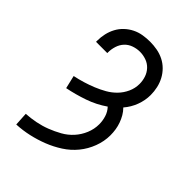

<svg xmlns="http://www.w3.org/2000/svg" viewBox="-221 -623 941 941"><g transform="rotate(45 250.0 -152.5)"><path d="M72 223 68 153Q101 151 134 144.5Q167 138 198 126Q229 114 258.5 97.5Q288 81 310.5 56Q333 31 346 -0.5Q359 -32 359 -65Q359 -90 351.5 -114Q344 -138 327 -156Q281 -124 227.5 -105.5Q174 -87 119 -76L103 -144Q132 -150 160 -158.5Q188 -167 215 -178Q242 -189 267.5 -203.5Q293 -218 313.5 -239Q334 -260 346.5 -287.5Q359 -315 359 -345Q359 -367 352 -388.5Q345 -410 329.5 -426.5Q314 -443 292.5 -450.5Q271 -458 249 -458Q227 -458 205.5 -450.5Q184 -443 169 -427Q154 -411 147 -389Q140 -367 140 -345V-340H62V-348Q62 -373 67.5 -397Q73 -421 84.5 -442.5Q96 -464 114 -481Q132 -498 154 -509Q176 -520 200.5 -524Q225 -528 249 -528Q274 -528 298.5 -523.5Q323 -519 345 -508Q367 -497 384.5 -479.5Q402 -462 413.5 -440.5Q425 -419 430.5 -394.5Q436 -370 436 -345Q436 -308 422.5 -272Q409 -236 384 -207Q398 -193 407.5 -176.5Q417 -160 423.5 -142Q430 -124 433 -105Q436 -86 436 -66Q436 -24 420.5 17Q405 58 378 91Q351 124 314.5 147.5Q278 171 238.5 186.5Q199 202 157 211.5Q115 221 72 223Z"/></g></svg>

Font: Iosevka srxl
Style: Regular
Weight: 400
Monospace: yes
Designer: Belleve Invis
Foundry: Belleve Invis
Version: Version 33.0.1; ttfautohint (v1.8.3)